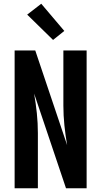

<svg xmlns="http://www.w3.org/2000/svg" viewBox="-20 -1004 540 1024"><path d="M58 0V-735H168L338 -230Q329 -282 323.5 -335Q318 -388 318 -441V-735H442V0H332L162 -505Q171 -453 176.5 -400Q182 -347 182 -294V0ZM263 -791 125 -926 200 -984 323 -839Z"/></svg>

Font: Iosevka Curly Extrabold
Style: Regular
Weight: 800
Monospace: yes
Designer: Belleve Invis
Foundry: Belleve Invis
Version: Version 22.1.2; ttfautohint (v1.8.4)